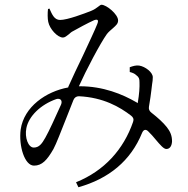

<svg xmlns="http://www.w3.org/2000/svg" viewBox="-20 -742 790 808"><path d="M182 -704 188 -706C199 -682 208 -658 233 -658C264 -658 335 -685 363 -696C378 -702 385 -708 392 -713C399 -718 403 -722 407 -722C428 -722 477 -682 477 -656C477 -642 468 -635 456 -624C448 -617 437 -608 430 -599C402 -560 342 -446 312 -379C312 -378 313 -378 313 -378C313 -378 313 -377 312 -377C312 -377 308 -368 308 -368L295 -337H290C276 -337 262 -335 250 -333C256 -350 262 -364 267 -374C282 -377 297 -379 312 -379H316C414 -379 495 -346 555 -311L560 -308C566 -304 573 -301 581 -295C587 -291 595 -285 601 -280C602 -280 603 -279 604 -278C602 -261 598 -247 595 -234L593 -229C591 -221 589 -213 587 -207C585 -208 583 -210 581 -212C577 -216 573 -220 566 -226C561 -231 554 -237 545 -245L552 -270C556 -285 558 -296 560 -308V-311C566 -346 568 -376 567 -396C567 -411 565 -417 553 -426C547 -432 538 -436 526 -439V-459C539 -464 553 -468 566 -466C591 -462 623 -438 623 -417C623 -407 622 -398 620 -387L617 -362C615 -347 612 -321 607 -294C605 -283 608 -275 617 -268C644 -247 667 -226 682 -207C696 -189 704 -172 704 -147C703 -128 695 -115 680 -115C669 -115 655 -131 634 -156C626 -166 617 -176 605 -188C594 -200 584 -197 578 -183C530 -65 438 10 310 46L300 25C419 -23 500 -113 540 -229C544 -240 541 -248 532 -255C484 -292 415 -332 312 -337C301 -337 293 -331 289 -321L259 -245C237 -190 217 -137 205 -115C178 -68 157 -45 123 -45C84 -45 58 -127 67 -197C81 -293 174 -357 267 -374C267 -376 268 -378 268 -378C285 -416 307 -463 329 -508C355 -564 381 -619 389 -640C397 -659 390 -662 376 -657C349 -645 307 -622 282 -608C278 -605 274 -602 270 -598C261 -591 253 -584 245 -584C222 -584 189 -620 183 -650C180 -663 180 -688 182 -704ZM91 -203C83 -163 99 -121 122 -121C144 -121 156 -136 171 -163C187 -191 213 -249 237 -302C244 -319 234 -330 217 -325C151 -302 101 -253 91 -203Z"/></svg>

Font: 寒蝉锦书宋 CompactLight
Style: Bold
Weight: 400
Width: 4
Designer: 寒蝉锦书宋{Warren} 思源宋体{Ryoko NISHIZUKA 西塚涼子 (kana & ideographs); Frank Grießhammer (Latin, Greek & Cyrillic); Wenlong ZHANG 
Foundry: Adobe & ChillType
Version: Version 2.000;Glyphs 3.1.1 (3135)